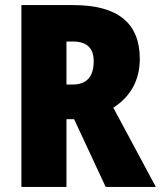

<svg xmlns="http://www.w3.org/2000/svg" viewBox="-20 -734 632 754"><path d="M268 -714H64V0H241V-266H271L395 0H592L425 -311C493 -355 529 -419 529 -503C529 -643 443 -714 268 -714ZM266 -571C322 -571 348 -544 348 -494C348 -430 318 -402 265 -402H241V-571Z"/></svg>

Font: Noto Sans Gurmukhi Condensed Black
Style: Regular
Weight: 900
Width: 3
Designer: Jelle Bosma - Monotype Design Team
Foundry: Monotype Imaging Inc.
Version: Version 2.004